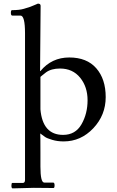

<svg xmlns="http://www.w3.org/2000/svg" viewBox="-20 -767 643 1059"><path d="M204 -735 201 -375H203Q265 -450 362 -450Q459 -450 511 -390.5Q563 -331 563 -231.5Q563 -132 494.5 -59.5Q426 13 331 13Q297 13 268.5 4.5Q240 -4 229.5 -11Q219 -18 202 -31Q203 -14 203 70V152Q203 240 224 240H273Q281 240 281 255Q281 270 275 270L166 269L50 272Q43 272 43 257Q43 242 48 242H106Q118 242 118 225V-584Q118 -681 93 -681H48Q40 -681 40 -696Q40 -711 46 -711Q87 -711 112 -718.5Q137 -726 147 -729.5Q157 -733 171.5 -739.5Q186 -746 189 -747Q204 -747 204 -735ZM328 -23Q396 -23 429.5 -81.5Q463 -140 463 -214Q463 -288 422 -338.5Q381 -389 311 -389Q263 -389 234 -368Q219 -357 212 -350.5Q205 -344 203 -343V-164Q215 -23 328 -23Z"/></svg>

Font: Sedan
Style: Regular
Weight: 400
Designer: Sebastian Salazar
Foundry: Sebastian Salazar
Version: Version 1.001